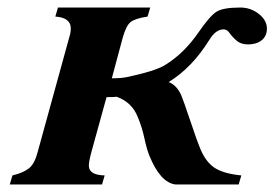

<svg xmlns="http://www.w3.org/2000/svg" viewBox="-20 -490 729 510"><path d="M614 0H446Q406 -5 377 -76Q370 -93 363.5 -123Q357 -153 346 -179Q331 -218 290 -233Q285 -232 263 -232L223 -87Q216 -61 216 -50Q216 -25 258 -24L251 0H6L13 -24Q42 -31 57 -43Q72 -55 80 -86L164 -391Q168 -403 168 -415Q168 -443 127 -446L134 -470H379L372 -446Q339 -441 327 -431.5Q315 -422 306 -390L277 -282Q300 -282 316 -285Q392 -301 418 -317Q469 -348 508 -405Q537 -447 554.5 -458.5Q572 -470 618 -470Q646 -470 667.5 -453Q689 -436 689 -414Q689 -394 675 -383Q661 -372 639 -372Q620 -372 608.5 -382Q597 -392 590 -402Q583 -412 574 -412Q553 -412 536 -384Q490 -310 428 -272Q449 -264 461 -238Q467 -224 485.5 -169Q504 -114 510 -100Q524 -63 547.5 -46Q571 -29 621 -24Z"/></svg>

Font: STIX
Style: Bold Italic
Weight: 700
Italic angle: -16.33°
Designer: MicroPress Inc., with final additions and corrections provided by Coen Hoffman, Elsevier (retired)
Version: Version 1.1.1